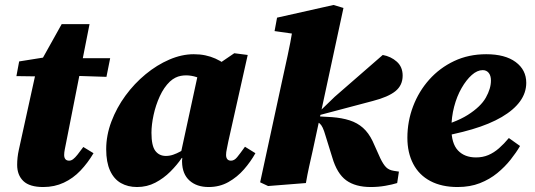

<svg xmlns="http://www.w3.org/2000/svg" viewBox="-20 -736 2150 772"><path d="M46 -430 57 -489 201 -512V-502H423L408 -427L193 -434L190 -428ZM154 16Q99 16 74 -8Q49 -32 49 -73Q49 -103 55.5 -132.5Q62 -162 67 -185L127 -458L228 -639H340L246 -163Q243 -148 240.5 -135.5Q238 -123 238 -113Q238 -102 243 -96Q248 -90 258 -90Q266 -90 274 -96Q282 -102 291.5 -114Q301 -126 315 -145L356 -120Q333 -81 303.5 -50Q274 -19 236.5 -1.5Q199 16 154 16Z M531 16Q494 16 466 0Q438 -16 422.5 -50Q407 -84 407 -136Q407 -192 428 -247.5Q449 -303 484.5 -351.5Q520 -400 565.5 -437.5Q611 -475 661 -496.5Q711 -518 759 -518Q784 -518 805.5 -513.5Q827 -509 846 -500.5Q865 -492 882 -480L816 -400Q792 -419 770.5 -426Q749 -433 728 -433Q718 -433 707 -431Q696 -429 685 -423.5Q674 -418 663 -408Q639 -385 622.5 -349Q606 -313 597.5 -273.5Q589 -234 589 -202Q589 -150 604.5 -129.5Q620 -109 647 -109Q662 -109 676.5 -114Q691 -119 704.5 -126.5Q718 -134 731 -143L733 -101H711Q692 -73 665 -46Q638 -19 604.5 -1.5Q571 16 531 16ZM819 16Q771 16 742 -10Q713 -36 712 -85Q712 -88 712 -90.5Q712 -93 712.5 -96Q713 -99 713 -101H703L778 -447H812L922 -522L976 -515L898 -167Q895 -150 892 -137Q889 -124 889 -113Q889 -102 894 -96Q899 -90 909 -90Q922 -90 933.5 -104Q945 -118 965 -146L1007 -120Q988 -86 961 -55Q934 -24 898.5 -4Q863 16 819 16Z M1026 -3 1113 -405Q1125 -460 1136.5 -512.5Q1148 -565 1157 -620L1225 -591L1084 -611L1094 -665L1321 -716L1361 -704L1253 -203Q1245 -164 1237.5 -131Q1230 -98 1223 -66.5Q1216 -35 1210 0L1058 12ZM1577 0Q1558 6 1529.5 11Q1501 16 1471 16Q1409 16 1372 -11Q1335 -38 1316 -103L1289 -190Q1283 -211 1277.5 -222.5Q1272 -234 1265.5 -239.5Q1259 -245 1249 -249L1242 -251V-289H1266L1326 -347L1519 -515Q1552 -509 1575.5 -488Q1599 -467 1599 -432Q1599 -393 1570 -369.5Q1541 -346 1479 -330L1260 -272L1262 -268L1315 -265Q1355 -262 1386 -252Q1417 -242 1439.5 -222Q1462 -202 1478 -169L1509 -100Q1521 -75 1532.5 -63.5Q1544 -52 1564 -49L1584 -46Z M1820 16Q1756 16 1710.5 -8Q1665 -32 1641.5 -77Q1618 -122 1618 -182Q1618 -248 1641 -308.5Q1664 -369 1706 -416Q1748 -463 1806 -490.5Q1864 -518 1935 -518Q2011 -518 2053.5 -486.5Q2096 -455 2096 -403Q2096 -363 2071 -328.5Q2046 -294 1997.5 -265.5Q1949 -237 1878 -216Q1807 -195 1714 -180L1713 -218Q1809 -241 1861 -274Q1913 -307 1933.5 -343.5Q1954 -380 1954 -412Q1954 -432 1945 -443Q1936 -454 1921 -454Q1899 -454 1877 -434.5Q1855 -415 1836 -382Q1817 -349 1806 -307Q1795 -265 1795 -220Q1795 -159 1821.5 -131Q1848 -103 1894 -103Q1921 -103 1943.5 -112.5Q1966 -122 1986.5 -140Q2007 -158 2026 -181L2071 -149Q2056 -123 2033 -94Q2010 -65 1979.5 -40Q1949 -15 1909.5 0.5Q1870 16 1820 16Z"/></svg>

Font: Source Serif 4 Black
Style: Italic
Weight: 900
Italic angle: -12°
Designer: Frank Grießhammer
Foundry: Adobe Systems Incorporated
Version: Version 4.004;hotconv 1.0.116;makeotfexe 2.5.65601